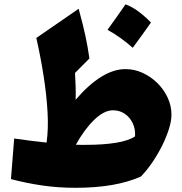

<svg xmlns="http://www.w3.org/2000/svg" viewBox="-20 -872 861 906"><path d="M572.3 -545.9Q614.3 -545.9 653.1 -528.1Q691.9 -510.3 722.7 -480Q753.4 -449.7 771.2 -411.1Q789.1 -372.6 789.1 -330.6Q789.1 -301.8 777.3 -263.9Q765.6 -226.1 745.4 -185.3Q725.1 -144.5 699.2 -106.4Q673.3 -68.4 645 -39.1Q526.4 14.2 336.4 14.2Q252.4 14.2 177 2.9Q101.6 -8.3 31.7 -26.9L46.9 -218.3Q86.9 -212.4 125.2 -207.8Q163.6 -203.1 199.7 -199.2Q209 -262.7 204.3 -344Q199.7 -425.3 185.5 -515.1Q171.4 -605 151.4 -692.9L351.1 -830.6Q371.6 -756.3 382.8 -704.1Q394 -651.9 401.9 -596.2L334 -527.8Q335.9 -495.1 336.9 -462.9Q337.9 -430.7 336.9 -401.4Q461.4 -545.9 572.3 -545.9ZM513.2 -351.6Q470.7 -351.6 424.1 -306.2Q377.4 -260.7 337.9 -189Q349.6 -188.5 361.3 -188.5Q373 -188.5 384.3 -188.5Q468.8 -188.5 528.6 -198.5Q588.4 -208.5 617.2 -228.5Q619.6 -262.2 606.4 -290.3Q593.3 -318.4 568.8 -335Q544.4 -351.6 513.2 -351.6ZM572.3 -851.6Q606 -838.9 636 -815.9Q666 -793 692.4 -765.6Q671.4 -736.3 650.1 -706.5Q628.9 -676.8 606.4 -646.5Q580.6 -669.4 551 -690.9Q521.5 -712.4 487.3 -731.4Q509.8 -762.2 530.8 -792Q551.8 -821.8 572.3 -851.6Z"/></svg>

Font: Pinar-DS1-FD ExtraBold
Style: Regular
Weight: 800
Designer: Amin Abedi
Version: Version 2.000